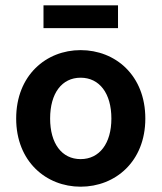

<svg xmlns="http://www.w3.org/2000/svg" viewBox="-20 -692 609 724"><path d="M284 12C415 12 528 -83 528 -245C528 -408 415 -503 284 -503C154 -503 41 -408 41 -245C41 -83 154 12 284 12ZM284 -399C355 -399 400 -340 400 -245C400 -151 355 -92 284 -92C213 -92 169 -151 169 -245C169 -340 213 -399 284 -399ZM425 -586V-672H144V-586Z"/></svg>

Font: Falling Sky
Style: Med
Weight: 500
Designer: Paul D. Hunt
Foundry: Adobe Systems Incorporated
Version: Version 1.02